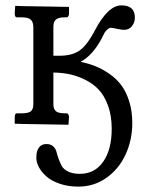

<svg xmlns="http://www.w3.org/2000/svg" viewBox="-20 -461 569 720"><path d="M361.8 -317.9Q328.6 -254.4 282.2 -229Q313 -222.7 339.1 -212.2Q365.2 -201.7 391.4 -183.3Q417.5 -165 435.5 -140.6Q453.6 -116.2 464.8 -80.1Q476.1 -43.9 476.1 0Q476.1 64 450.9 118.4Q425.8 172.9 379.2 205.8Q332.5 238.8 273.9 238.8Q235.8 238.8 204.8 228.3Q173.8 217.8 155 201.4Q136.2 185.1 126.2 166.5Q116.2 147.9 116.2 129.9Q116.2 105 126.2 92Q136.2 79.1 153.8 79.1Q169.4 79.1 179 87.4Q188.5 95.7 191.7 108.2Q194.8 120.6 200 135Q205.1 149.4 211.9 161.9Q218.8 174.3 236.1 182.6Q253.4 190.9 279.8 190.9Q335 190.9 366.9 145.5Q398.9 100.1 398.9 22Q398.9 -27.3 385 -65.2Q371.1 -103 349.4 -125.7Q327.6 -148.4 297.6 -162.8Q267.6 -177.2 239.5 -182.9Q211.4 -188.5 180.2 -189V-69.8Q180.2 -51.8 189.7 -43.9Q199.2 -36.1 223.1 -36.1H231Q233.9 -36.1 236.3 -31.7Q238.8 -27.3 238.8 -21L236.8 6.8Q231.9 6.3 140.6 5.1Q49.3 3.9 35.2 2.9V-21Q35.2 -36.1 43 -36.1H62Q86.9 -36.1 95.9 -43.9Q105 -51.8 105 -69.8V-358.9Q105 -377.9 95.7 -387Q86.4 -396 62 -396H43Q35.2 -396 35.2 -411.1L37.1 -439Q49.8 -438 141.4 -436.8Q232.9 -435.5 238.8 -435.1V-411.1Q238.8 -404.8 236.3 -400.4Q233.9 -396 231 -396H223.1Q199.2 -396 189.7 -387.7Q180.2 -379.4 180.2 -360.8V-252H198.2Q246.6 -251 276.1 -270Q305.7 -289.1 336.9 -349.1Q385.7 -440.9 435.1 -440.9Q485.8 -440.9 485.8 -395Q485.8 -376.5 474.6 -362.8Q463.4 -349.1 445.8 -349.1Q435.5 -349.1 418 -353Q400.4 -356.9 397 -356.9Q389.6 -356.9 382.6 -350.6Q375.5 -344.2 371.8 -337.6Q368.2 -331.1 361.8 -317.9Z"/></svg>

Font: Linear Smooth Low Contrast
Style: Regular
Weight: 500
Designer: Philipp H. Poll, Flanker
Foundry: Philipp H. Poll, reworked by Flanker
Version: Version 1.010 | FøM Fix